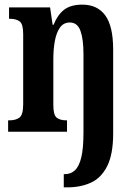

<svg xmlns="http://www.w3.org/2000/svg" viewBox="-20 -568 587 828"><path d="M255 240V183H260Q285 183 303 166.5Q321 150 330.5 111Q340 72 340 3V-335Q340 -399 327 -435Q314 -471 281 -471Q254 -471 238.5 -449Q223 -427 216.5 -391Q210 -355 210 -313V-115Q210 -72 224.5 -60.5Q239 -49 267 -49H269V0H15V-49H20Q48 -49 64 -61Q80 -73 80 -119V-421Q80 -464 65 -475.5Q50 -487 22 -487H19V-536H196L207 -461H211Q228 -504 256.5 -526Q285 -548 335 -548Q400 -548 434 -501.5Q468 -455 468 -354V8Q468 97 442.5 148Q417 199 372.5 219.5Q328 240 270 240Z"/></svg>

Font: Noto Serif Armenian ExtraCondensed
Style: Bold
Weight: 700
Width: 2
Designer: Monotype Design Team
Foundry: Monotype Imaging Inc.
Version: Version 2.008; ttfautohint (v1.8.4.7-5d5b)